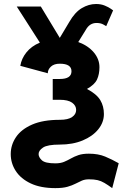

<svg xmlns="http://www.w3.org/2000/svg" viewBox="-20 -717 630 969"><path d="M281.7 12.7Q219.7 12.7 197.3 27.6Q174.8 42.5 174.8 60.5Q174.8 76.7 191.4 92Q208 107.4 259.3 107.4Q285.2 107.4 303.2 99.9Q321.3 92.3 337.9 82.8Q354.5 73.2 375.7 65.9Q397 58.6 428.7 58.6Q475.6 58.6 510.7 73.2Q545.9 87.9 579.1 106.9L546.4 232.4Q523.4 215.8 506.8 206.1Q490.2 196.3 472.7 192.1Q455.1 188 428.7 188Q408.2 188 392.8 194.8Q377.4 201.7 360.8 210.2Q344.2 218.8 320.6 225.6Q296.9 232.4 259.3 232.4Q185.1 232.4 135 208.7Q85 185.1 59.6 146Q34.2 106.9 34.2 60.5Q34.2 14.2 60.8 -25.1Q87.4 -64.5 142.3 -88.4Q197.3 -112.3 281.7 -112.3Q323.7 -112.3 344 -126.5Q364.3 -140.6 364.3 -162.1Q364.3 -184.1 344 -198.7Q323.7 -213.4 281.7 -213.4H246.1V-318.4H281.7Q340.8 -318.4 340.8 -357.4Q340.8 -395.5 281.7 -395.5Q252.9 -395.5 237.1 -380.9Q221.2 -366.2 221.2 -347.2L82.5 -384.8Q88.4 -421.4 113.3 -452.6Q138.2 -483.9 181.2 -502L64.5 -684.1H186L281.7 -525.9L329.6 -606Q357.9 -655.3 392.8 -676Q427.7 -696.8 464.8 -696.8Q489.7 -696.8 509 -688.7Q528.3 -680.7 539.6 -672.6Q550.8 -664.6 550.8 -664.6L516.1 -585Q516.1 -585 502.2 -593Q488.3 -601.1 467.3 -601.1Q432.1 -601.1 413.1 -566.4L375 -504.9Q424.3 -486.8 453.1 -452.9Q481.9 -418.9 481.9 -377.9Q481.9 -342.3 469.7 -315.9Q457.5 -289.6 418.9 -268.1Q467.8 -242.2 486.1 -211.7Q504.4 -181.2 504.4 -141.6Q504.4 -99.6 476.1 -64.5Q447.8 -29.3 397.5 -8.3Q347.2 12.7 281.7 12.7Z"/></svg>

Font: Giphurs
Style: Bold
Weight: 700
Version: Version 0.920; ttfautohint (v1.8.4.7-5d5b)